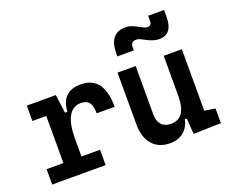

<svg xmlns="http://www.w3.org/2000/svg" viewBox="-126 -988 1425 1200"><g transform="rotate(-20 586.0 -388.0)"><path d="M34.2 0V-102.1H146V-415.5H53.7V-517.6H246.6L263.2 -394.5H278.8Q287.1 -527.3 415 -527.3Q567.4 -527.3 567.4 -323.2H447.8Q447.8 -373.5 430.7 -395.5Q413.6 -417.5 376.5 -417.5Q320.8 -417.5 293.5 -366.7Q266.1 -315.9 266.1 -222.7V-102.1H389.6V0Z M818.4 9.8Q741.2 9.8 699.2 -38.8Q657.2 -87.4 657.2 -175.8V-517.6H777.8V-195.3Q777.8 -150.9 800 -126.7Q822.3 -102.5 862.3 -102.5Q912.6 -102.5 938.5 -138.4Q964.4 -174.3 964.4 -258.8V-517.6H1085V-108.4L1156.2 -97.7V0L973.1 4.9L965.8 -99.6H953.1Q940.9 -46.9 905.5 -18.6Q870.1 9.8 818.4 9.8ZM690.9 -613.3V-632.8Q690.9 -767.1 800.8 -767.1Q821.8 -767.1 838.4 -760.7Q855 -754.4 875.5 -743.2Q894 -733.4 906.7 -727.1Q919.4 -720.7 932.1 -720.7Q958.5 -720.7 958.5 -751V-786.1H1064.5V-742.2Q1064.5 -625 975.1 -625Q954.6 -625 934.6 -631.6Q914.6 -638.2 893.1 -649.4Q877.4 -657.7 864 -664.6Q850.6 -671.4 836.4 -671.4Q800.3 -671.4 800.3 -635.3V-613.3Z"/></g></svg>

Font: Caskaydia Cove SemiBold
Style: Regular
Weight: 600
Monospace: yes
Designer: Aaron Bell
Foundry: Saja Typeworks
Version: Version 4.300; ttfautohint (v1.8.3)